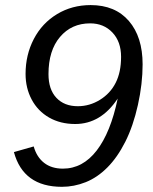

<svg xmlns="http://www.w3.org/2000/svg" viewBox="-20 -718 596 748"><path d="M438.5 -334Q373 -234.9 272.9 -234.9Q215.3 -234.9 171.4 -260Q127.4 -285.2 103.5 -330.1Q79.6 -375 79.6 -430.2Q79.6 -504.4 111.8 -566.2Q144 -627.9 202.4 -663.1Q260.7 -698.2 333 -698.2Q428.7 -698.2 482.2 -636.2Q535.6 -574.2 535.6 -467.3Q535.6 -391.6 517.3 -309.3Q499 -227.1 468.3 -166Q437.5 -105 398.4 -65.7Q359.4 -26.4 314 -8.3Q268.6 9.8 221.2 9.8Q70.8 9.8 34.2 -125.5L111.3 -147.5Q123 -106 151.9 -83.5Q180.7 -61 225.1 -61Q302.2 -61 356.7 -131.6Q411.1 -202.1 438.5 -334ZM451.7 -496.6Q451.7 -555.7 418 -591.3Q384.3 -627 331.1 -627Q258.8 -627 213.9 -574.2Q168.9 -521.5 168.9 -429.2Q168.9 -369.6 199.7 -336.9Q230.5 -304.2 283.2 -304.2Q329.1 -304.2 369.4 -329.1Q409.7 -354 430.7 -395.5Q451.7 -437 451.7 -496.6Z"/></svg>

Font: Liberation Sans
Style: Italic
Weight: 400
Italic angle: -12°
Designer: Steve Matteson
Foundry: Ascender Corporation
Version: Version 2.1.5